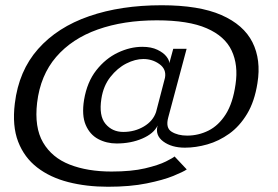

<svg xmlns="http://www.w3.org/2000/svg" viewBox="-20 -698 1058 732"><path d="M391.5 14Q309.5 14 240.2 -3.8Q171 -21.5 121.8 -59.5Q72.5 -97.5 49.2 -157.8Q26 -218 36.5 -303.5Q51.5 -428 125.2 -511.2Q199 -594.5 319.8 -636.2Q440.5 -678 596.5 -678Q738.5 -678 823.8 -640.8Q909 -603.5 942.5 -536.8Q976 -470 961.5 -381Q950.5 -311 922 -263.8Q893.5 -216.5 854 -188.2Q814.5 -160 770.5 -147.5Q726.5 -135 685 -135Q634 -135 602.2 -158.8Q570.5 -182.5 581 -219.5Q566 -188.5 522.5 -169.8Q479 -151 424.5 -151Q386 -151 354.2 -168Q322.5 -185 306.8 -221.5Q291 -258 300.5 -317.5Q312 -385.5 347.2 -430.2Q382.5 -475 429.2 -497.2Q476 -519.5 522.5 -519.5Q557 -519.5 580.2 -508.2Q603.5 -497 614.8 -482.2Q626 -467.5 625.5 -457L640.5 -512H691.5L621.5 -250.5Q610.5 -210.5 634.2 -195.8Q658 -181 693.5 -181Q736.5 -181 775 -200.2Q813.5 -219.5 840.8 -262.5Q868 -305.5 878 -376.5Q889 -450 863.2 -505Q837.5 -560 768 -590.2Q698.5 -620.5 578 -620.5Q451 -620.5 352.5 -585.5Q254 -550.5 194 -480.8Q134 -411 121.5 -306.5Q110.5 -212.5 144.2 -154.8Q178 -97 245.8 -70.5Q313.5 -44 405 -44Q481.5 -44 533.2 -56.2Q585 -68.5 612.8 -82.5Q640.5 -96.5 645.5 -101.5L692 -52Q679 -43 640.5 -27.2Q602 -11.5 539.2 1.2Q476.5 14 391.5 14ZM450 -195Q493.5 -195 528.5 -215.8Q563.5 -236.5 575 -271L609 -401.5Q615 -434 588 -453.5Q561 -473 526.5 -473Q495.5 -473 461.5 -455.8Q427.5 -438.5 400.8 -404.5Q374 -370.5 366.5 -321.5Q356.5 -256.5 382.2 -225.8Q408 -195 450 -195Z"/></svg>

Font: Anybody ExtraExpanded Regular
Style: Italic
Weight: 400
Width: 8
Italic angle: -10°
Designer: Tyler Finck
Foundry: Etcetera Type Company
Version: Version 1.010; ttfautohint (v1.8.3) -l 8 -r 50 -G 200 -x 14 